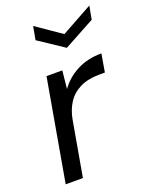

<svg xmlns="http://www.w3.org/2000/svg" viewBox="-139 -806 685 880"><g transform="rotate(-20 204.0 -366.5)"><path d="M26 0 113 -496H190L181 -408Q213 -454 265.5 -481Q318 -508 385 -508L370 -420H347Q287 -420 248 -400.5Q209 -381 187 -346.5Q165 -312 157 -267L110 0ZM245 -586 122 -668 134 -733 256 -649 408 -733 396 -668Z"/></g></svg>

Font: Rethink Sans
Style: Italic
Weight: 400
Italic angle: -10°
Designer: The Rethink Sans project authors (Hans Thiessen). DM Sans designed by Colophon Foundry.
Foundry: Rethink Communications LLC
Version: Version 1.001